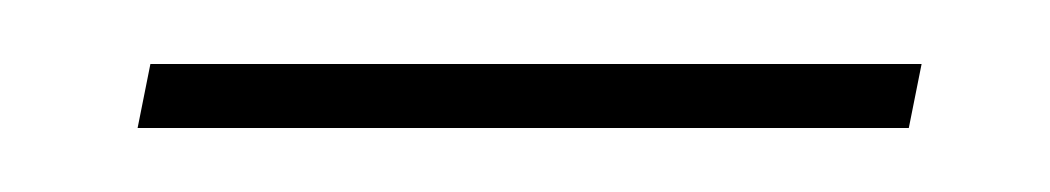

<svg xmlns="http://www.w3.org/2000/svg" viewBox="-20 -306 328 60"><path d="M23 -266H264L268 -286H27Z"/></svg>

Font: Noto Serif Display SemiCondensed SemiBold
Style: Italic
Weight: 600
Width: 4
Italic angle: -12°
Designer: Monotype Design Team
Foundry: Monotype Imaging Inc.
Version: Version 2.009